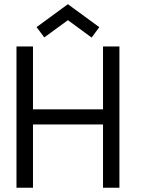

<svg xmlns="http://www.w3.org/2000/svg" viewBox="-20 -877 658 897"><path d="M461.3 -295.6H134.1V0H57V-660H134.1V-366.3H461.3V-660H537.9V0H461.3ZM187 -702.2 150.8 -750.3 297.2 -857.4 443.9 -749.9 408 -701.5 297.2 -782.8Z"/></svg>

Font: League Spartan Extralight
Style: Regular
Weight: 200
Foundry: The League of Moveable Type
Version: Version 2.300; ttfautohint (v1.8.3)